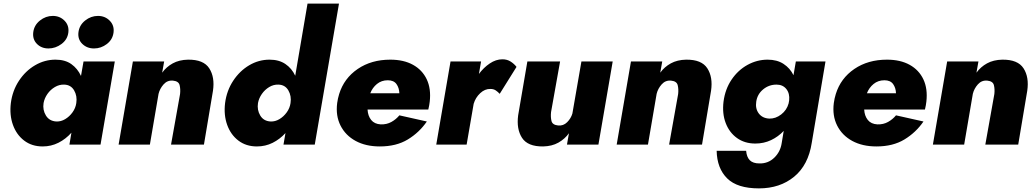

<svg xmlns="http://www.w3.org/2000/svg" viewBox="-20 -800 5729 1062"><path d="M164 -622Q159 -583 184 -557.5Q209 -532 248 -532Q287 -532 320 -556.5Q353 -581 358 -620Q363 -659 337 -685.5Q311 -712 272 -712Q233 -712 201 -686.5Q169 -661 164 -622ZM414 -622Q409 -583 435 -557.5Q461 -532 500 -532Q539 -532 571 -556.5Q603 -581 608 -620Q613 -659 587 -685.5Q561 -712 522 -712Q483 -712 451 -686.5Q419 -661 414 -622ZM221 -230Q226 -257 242.5 -280.5Q259 -304 283.5 -318.5Q308 -333 335 -332Q372 -331 390 -300Q408 -269 402 -230Q398 -202 381 -178.5Q364 -155 340.5 -141Q317 -127 292 -128Q253 -130 234 -161Q215 -192 221 -230ZM40 -230Q32 -164 51.5 -109.5Q71 -55 113.5 -22.5Q156 10 216 10Q263 10 303.5 -10.5Q344 -31 375 -66L364 0H536L615 -460H442L428 -380Q409 -421 374.5 -445.5Q340 -470 287 -470Q227 -470 174 -439Q121 -408 85 -353.5Q49 -299 40 -230Z M976 -280 926 0H1108L1158 -298Q1169 -373 1137.5 -422Q1106 -471 1020 -470Q971 -469 935.5 -449.5Q900 -430 877 -398L888 -460H715L636 0H809L857 -281Q864 -310 885 -333.5Q906 -357 937 -354Q968 -351 973.5 -329Q979 -307 976 -280Z M1407 -230Q1412 -257 1428.5 -280.5Q1445 -304 1469 -318.5Q1493 -333 1520 -332Q1557 -331 1575 -300Q1593 -269 1587 -230Q1583 -202 1566 -178.5Q1549 -155 1525.5 -141Q1502 -127 1477 -128Q1438 -130 1419.5 -161Q1401 -192 1407 -230ZM1225 -230Q1217 -164 1236.5 -109.5Q1256 -55 1298.5 -22.5Q1341 10 1401 10Q1448 10 1488 -10Q1528 -30 1559 -64L1548 0H1721L1855 -780H1681L1613 -381Q1594 -422 1558.5 -446Q1523 -470 1471 -470Q1411 -470 1358.5 -439Q1306 -408 1270 -353.5Q1234 -299 1225 -230Z M2013 -194H2349Q2352 -206 2354 -217.5Q2356 -229 2357 -238Q2365 -309 2340.5 -361Q2316 -413 2264.5 -441.5Q2213 -470 2139 -470Q2034 -470 1958.5 -418.5Q1883 -367 1856 -280Q1852 -268 1849.5 -255.5Q1847 -243 1845 -230Q1836 -160 1863.5 -105.5Q1891 -51 1947 -20.5Q2003 10 2081 10Q2172 10 2235.5 -28.5Q2299 -67 2341 -128L2189 -162Q2171 -140 2145 -125.5Q2119 -111 2086 -112Q2051 -114 2033 -136.5Q2015 -159 2013 -194ZM2028 -284Q2040 -315 2065 -335.5Q2090 -356 2125 -356Q2158 -356 2173 -335Q2188 -314 2189 -284Z M2744 -281 2837 -430Q2824 -447 2804.5 -459.5Q2785 -472 2759 -472Q2723 -472 2689 -449Q2655 -426 2629 -391L2641 -460H2472L2393 0H2561L2600 -226Q2610 -260 2636 -284.5Q2662 -309 2693 -308Q2710 -308 2722 -300Q2734 -292 2744 -281Z M3028 -180 3078 -460H2897L2846 -162Q2836 -86 2867.5 -37.5Q2899 11 2984 10Q3033 9 3068.5 -11Q3104 -31 3127 -63L3116 0H3290L3369 -460H3196L3146 -172Q3138 -145 3117 -124Q3096 -103 3067 -106Q3036 -109 3030.5 -130.5Q3025 -152 3028 -180Z M3731 -280 3681 0H3863L3913 -298Q3924 -373 3892.5 -422Q3861 -471 3775 -470Q3726 -469 3690.5 -449.5Q3655 -430 3632 -398L3643 -460H3470L3391 0H3564L3612 -281Q3619 -310 3640 -333.5Q3661 -357 3692 -354Q3723 -351 3728.5 -329Q3734 -307 3731 -280Z M4163 -238Q4169 -279 4201 -305.5Q4233 -332 4275 -332Q4310 -332 4329.5 -307.5Q4349 -283 4345 -245L4342 -228Q4332 -191 4301 -167Q4270 -143 4235 -144Q4197 -146 4177 -172.5Q4157 -199 4163 -238ZM3982 -238Q3974 -172 3994 -119.5Q4014 -67 4056.5 -36.5Q4099 -6 4158 -6Q4205 -6 4245 -25Q4285 -44 4315 -76L4304 -10Q4297 39 4263 72Q4229 105 4181 104Q4145 104 4127.5 86.5Q4110 69 4107 34H3944Q3946 131 4002 186.5Q4058 242 4178 242Q4294 242 4372.5 177.5Q4451 113 4470 -10L4546 -460H4382L4369 -384Q4350 -423 4314 -446.5Q4278 -470 4226 -470Q4167 -470 4114.5 -441Q4062 -412 4026.5 -359.5Q3991 -307 3982 -238Z M4760 -194H5096Q5099 -206 5101 -217.5Q5103 -229 5104 -238Q5112 -309 5087.5 -361Q5063 -413 5011.5 -441.5Q4960 -470 4886 -470Q4781 -470 4705.5 -418.5Q4630 -367 4603 -280Q4599 -268 4596.5 -255.5Q4594 -243 4592 -230Q4583 -160 4610.5 -105.5Q4638 -51 4694 -20.5Q4750 10 4828 10Q4919 10 4982.5 -28.5Q5046 -67 5088 -128L4936 -162Q4918 -140 4892 -125.5Q4866 -111 4833 -112Q4798 -114 4780 -136.5Q4762 -159 4760 -194ZM4775 -284Q4787 -315 4812 -335.5Q4837 -356 4872 -356Q4905 -356 4920 -335Q4935 -314 4936 -284Z M5480 -280 5430 0H5612L5662 -298Q5673 -373 5641.5 -422Q5610 -471 5524 -470Q5475 -469 5439.5 -449.5Q5404 -430 5381 -398L5392 -460H5219L5140 0H5313L5361 -281Q5368 -310 5389 -333.5Q5410 -357 5441 -354Q5472 -351 5477.5 -329Q5483 -307 5480 -280Z"/></svg>

Font: Jost* 800 Heavy Italic
Style: Italic
Weight: 800
Italic angle: -10°
Version: Version 3.200; ttfautohint (v0.97) -l 8 -r 50 -G 200 -x 14 -